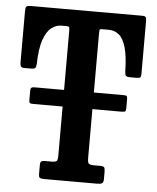

<svg xmlns="http://www.w3.org/2000/svg" viewBox="-53 -796 688 841"><g transform="rotate(5 291.0 -375.0)"><path d="M148.5 -22V-59.5Q148.5 -72 153.2 -75.5Q158 -79 170.5 -79H197.5Q216 -79 220.8 -84Q225.5 -89 225.5 -108V-323.5H98Q84.5 -323.5 81.2 -326.2Q78 -329 78 -340V-380.5Q78 -390 81.8 -393.2Q85.5 -396.5 97 -396.5H225.5V-654.5Q225.5 -667 224 -671.5Q222.5 -676 210 -676H189.5Q166.5 -676 145.8 -660.2Q125 -644.5 111.5 -606Q98 -567.5 96.5 -500Q96 -486.5 91.8 -481.8Q87.5 -477 73 -477H45Q31.5 -477 28.2 -482.8Q25 -488.5 25 -501V-723Q25 -739.5 28.5 -744.8Q32 -750 48.5 -750H536.5Q550.5 -750 553.8 -745.5Q557 -741 557 -726.5V-496.5Q557 -483 552.8 -480Q548.5 -477 534.5 -477H508.5Q493 -477 489.5 -482.5Q486 -488 485.5 -501.5Q484 -569 472.8 -607Q461.5 -645 442.2 -660.5Q423 -676 397.5 -676H370.5Q358 -676 357.2 -671.5Q356.5 -667 356.5 -654.5V-396.5H486.5Q498.5 -396.5 501.2 -393.5Q504 -390.5 504 -381V-341Q504 -331 501.2 -327.2Q498.5 -323.5 485 -323.5H356.5V-111Q356.5 -90.5 361 -84.8Q365.5 -79 385.5 -79H410.5Q426 -79 429.8 -74Q433.5 -69 433.5 -53.5V-23Q433.5 -7 426.5 -3.5Q419.5 0 405 0H173Q158 0 153.2 -3.5Q148.5 -7 148.5 -22Z"/></g></svg>

Font: Besley* Condensed Semi
Style: Regular
Weight: 600
Width: 3
Designer: Owen Earl
Foundry: indestructible type*
Version: Version 3.000; ttfautohint (v1.8.3)